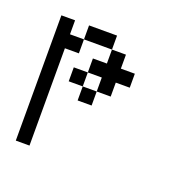

<svg xmlns="http://www.w3.org/2000/svg" viewBox="-58 -218 286 315"><g transform="rotate(20 85.0 -60.5)"><path d="M72.8 -48.3V-72.8H97.2V-48.3ZM48.3 -72.8V-97.2H72.8V-72.8ZM97.2 -72.8V-97.2H72.8V-121.6H97.2V-146H121.6V-121.6H146V-97.2H121.6V-72.8ZM0 48.3V-170.4H23.9V-146H48.3V-121.6H23.9V48.3ZM48.3 -146V-170.4H97.2V-146Z"/></g></svg>

Font: FS Mondwest Regular
Style: Regular
Weight: 400
Designer: NZWStudios2024
Foundry: https://fontstruct.com
Version: Version 1.0